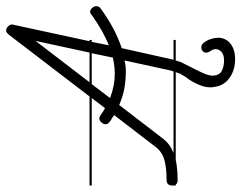

<svg xmlns="http://www.w3.org/2000/svg" viewBox="-98 -492 765 608"><g transform="rotate(-90 284.0 -188.5)"><path d="M461 -280H455L444 -226Q488 -243 540 -280Q544 -285 551 -285Q557 -285 562.5 -278.5Q568 -272 568 -266Q568 -257 561 -252Q498 -206 435 -185L400 -28L398 -21H461V-14H396L391 2Q359 64 353 80Q348 93 348 103V107Q350 125 363.5 132Q377 139 396 139Q415 139 424 130Q432 122 432 112V110Q431 103 426 96Q421 89 421 83V81Q421 76 425 72Q430 67 438 67Q444 67 448.5 71Q453 75 457 81.5Q461 88 463.5 96Q466 104 467 110Q468 116 468 120Q468 142 452 157Q433 174 400 174Q366 174 341 156.5Q316 139 312 107Q311 102 311 96Q311 83 315 70Q322 50 335 29Q341 22 345.5 14.5Q350 7 354 0Q355 -3 359 -14H81Q73 -12 64 -11Q44 -8 18 -8Q7 -8 3 -14H0V-21V-25Q0 -43 18 -43Q60 -43 84.5 -51Q109 -59 124 -80L223 -209L213 -216Q207 -219 202 -223Q194 -229 194 -236Q194 -243 200 -249.5Q206 -256 212 -256Q218 -256 226.5 -249.5Q235 -243 245 -238L277 -280H0V-287H282L478 -543Q485 -551 491 -551Q498 -551 504 -545Q510 -539 510 -532L457 -287H461ZM364 -29 396 -176Q381 -173 374.5 -172.5Q368 -172 363 -172Q334 -172 308.5 -176.5Q283 -181 255 -193L152 -59Q142 -45 129 -35Q118 -27 103 -21H361Q362 -24 364 -29ZM277 -222Q316 -207 354 -207Q365 -207 378 -208.5Q391 -210 405 -213L419 -280H321ZM458 -458 327 -287H421Z"/></g></svg>

Font: Gruenewald VA 3. Klasse
Style: Regular
Weight: 400
Designer: Peter Wiegel
Foundry: Peter Wiegel, nach dem Schriftentwurf von Dr. H. Gr¸newald
Version: Version 0.007